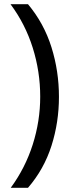

<svg xmlns="http://www.w3.org/2000/svg" viewBox="-20 -734 340 912"><path d="M260 -274Q260 -153 224.5 -41.5Q189 70 113 158H31Q100 64 135.5 -47.5Q171 -159 171 -275Q171 -394 135.5 -507Q100 -620 30 -714H113Q189 -623 224.5 -509.5Q260 -396 260 -274Z"/></svg>

Font: Noto Sans Mayan Numerals
Style: Regular
Weight: 400
Designer: Monotype Design Team
Foundry: Monotype Imaging Inc.
Version: Version 2.001; ttfautohint (v1.8.4.7-5d5b)